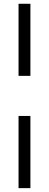

<svg xmlns="http://www.w3.org/2000/svg" viewBox="-20 -830 261 1020"><path d="M78.5 -427V-810H141.5V-427ZM78.5 169.5V-214H141.5V169.5Z"/></svg>

Font: Libre Caslon Condensed Medium
Style: Regular
Weight: 500
Designer: Pablo Impallari, Rodrigo Fuenzalida, Katja Schimmel, Ertekin Erdin
Foundry: Pablo Impallari, Rodrigo Fuenzalida
Version: Version 2.000; ttfautohint (v1.8.4.7-5d5b);gftools[0.9.33]